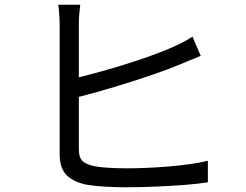

<svg xmlns="http://www.w3.org/2000/svg" viewBox="-20 -789 1040 811"><path d="M319 -769Q317 -752 315 -730.5Q313 -709 313 -688Q313 -675 313 -636.5Q313 -598 313 -544.5Q313 -491 313 -431.5Q313 -372 313 -317Q313 -262 313 -220.5Q313 -179 313 -160Q313 -122 330 -107.5Q347 -93 383 -86Q407 -82 443 -80Q479 -78 516 -78Q555 -78 601.5 -80Q648 -82 695 -86Q742 -90 784.5 -96Q827 -102 858 -110V-19Q815 -12 754.5 -7.5Q694 -3 630 -0.5Q566 2 512 2Q467 2 425 -0.5Q383 -3 351 -8Q294 -18 263 -47.5Q232 -77 232 -138Q232 -162 232 -207.5Q232 -253 232 -311Q232 -369 232 -429.5Q232 -490 232 -544Q232 -598 232 -636.5Q232 -675 232 -688Q232 -702 231 -716.5Q230 -731 229 -745Q228 -759 226 -769ZM277 -454Q322 -464 377.5 -479Q433 -494 492 -512Q551 -530 606.5 -549.5Q662 -569 705 -588Q728 -598 749.5 -609Q771 -620 793 -634L828 -553Q807 -545 781.5 -534Q756 -523 733 -514Q687 -495 627.5 -474.5Q568 -454 505 -434.5Q442 -415 383 -398.5Q324 -382 277 -371Z"/></svg>

Font: Noto Sans KR
Style: Regular
Weight: 400
Designer: Ryoko NISHIZUKA  (kana, bopomofo & ideographs); Paul D. Hunt (Latin, Greek & Cyrillic); Sandoll Communications , Soo-you
Foundry: Adobe
Version: Version 2.004-H2;hotconv 1.0.118;makeotfexe 2.5.65603